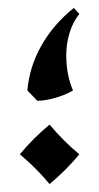

<svg xmlns="http://www.w3.org/2000/svg" viewBox="-20 -444 250 484"><path d="M180 -409Q164 -389 155.5 -361.5Q147 -334 147 -305Q147 -255 164 -216Q146 -205 120 -197.5Q94 -190 74 -190L49 -216Q54 -275 84 -328.5Q114 -382 166 -424ZM180 -55Q146 -14 105 20Q71 -21 30 -55Q64 -96 105 -130Q139 -89 180 -55Z"/></svg>

Font: Mirza
Style: Regular
Weight: 400
Designer: Arabic design by Kourosh Beigpour, Latin design by Eduardo Tunni, engineering by Lasse Fister
Version: Version 1.000